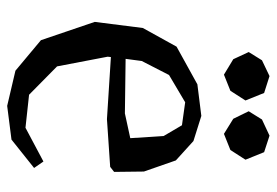

<svg xmlns="http://www.w3.org/2000/svg" viewBox="-138 -613 771 535"><g transform="rotate(90 247.5 -345.5)"><path d="M139 -269 138 -260 165 -119 244 -41 336 -31 430 -81 448 -55 369 8 275 20 177 -3 92 -74 41 -224 58 -358 110 -452 215 -510 303 -521 373 -499 427 -450 458 -361 459 -278 445 -267 312 -258ZM189 -431 150 -355 144 -310 296 -308 365 -323 359 -416 329 -467 265 -476ZM148 -690 192 -711 239 -696 260 -644 233 -602 188 -584 145 -610 125 -653ZM313 -690 358 -711 404 -696 425 -644 398 -602 353 -584 311 -610 290 -653Z"/></g></svg>

Font: Alike Angular
Style: Regular
Weight: 400
Version: Version 1.210